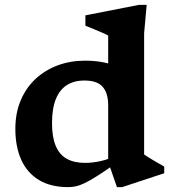

<svg xmlns="http://www.w3.org/2000/svg" viewBox="-20 -756 710 788"><path d="M424 -323.5Q424 -373 401.8 -399.2Q379.5 -425.5 326.5 -425.5Q283.5 -425.5 254 -406.5Q224.5 -387.5 209 -348.8Q193.5 -310 193.5 -250.5Q193.5 -193.5 208.8 -157.2Q224 -121 254.2 -104.2Q284.5 -87.5 329 -87.5Q361 -87.5 394.5 -95.2Q428 -103 460.5 -118.5V-89Q412.5 -55 380.5 -34.8Q348.5 -14.5 327.5 -4.5Q306.5 5.5 291 8.8Q275.5 12 260 12Q188 12 139.8 -17.2Q91.5 -46.5 67.2 -100.2Q43 -154 43 -227Q43 -292.5 65 -344.2Q87 -396 126 -432.2Q165 -468.5 217 -487.8Q269 -507 329 -507Q364 -507 393.2 -502.2Q422.5 -497.5 451.5 -486.8Q480.5 -476 514 -457.5L424 -443V-610Q418 -614 401.2 -621.2Q384.5 -628.5 365 -636.5Q345.5 -644.5 330.5 -650.5V-693L550 -736H582L571.5 -619.5V-122Q576.5 -118.5 586.8 -112Q597 -105.5 609.5 -98Q622 -90.5 634 -83.8Q646 -77 654 -72.5V-45L481.5 12H460L424 -91.5Z"/></svg>

Font: Newsreader 9pt SemiBold
Style: Regular
Weight: 600
Designer: Hugues Gentile
Foundry: Production Type
Version: Version 1.003